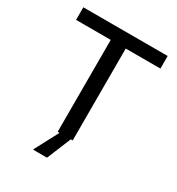

<svg xmlns="http://www.w3.org/2000/svg" viewBox="-189 -767 953 1035"><g transform="rotate(30 287.5 -250.0)"><path d="M240.8 0V-571.7H25V-650H550V-571.7H334.2V0ZM175.8 150V145L252.5 0H322.5L260.8 150Z"/></g></svg>

Font: Familjen Grotesk GF
Style: Regular
Weight: 400
Designer: Anders Wikstroem, Jonas Baeckman, Matilda Gysing, Kristian Moeller
Foundry: Familjen STHLM AB
Version: Version 2.000; Beta; Release 4; Build 6